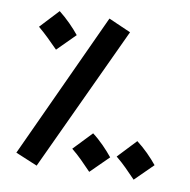

<svg xmlns="http://www.w3.org/2000/svg" viewBox="-81 -778 882 890"><g transform="rotate(10 360.0 -333.0)"><path d="M149 32 468 -652 363 -698 46 -11ZM144 -513 227 -596C202 -627 167 -663 130 -692L48 -604C86 -572 107 -550 144 -513ZM394 18 478 -65C452 -97 418 -133 381 -161L298 -74C336 -43 357 -20 394 18ZM603 18 687 -65C661 -97 626 -133 589 -161L507 -74C545 -43 566 -20 603 18Z"/></g></svg>

Font: Noto Sans Arabic UI Cn
Style: Bold
Weight: 700
Width: 3
Designer: Monotype Design Team, Nadine Chahine and Nizar Qandah
Foundry: Monotype Imaging Inc.
Version: Version 2.010